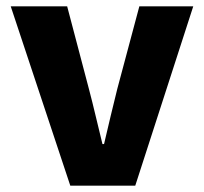

<svg xmlns="http://www.w3.org/2000/svg" viewBox="-20 -589 647 609"><path d="M203 0H409L593 -569H422L352 -307C338 -251 324 -192 310 -132H305C290 -192 277 -251 262 -307L193 -569H14Z"/></svg>

Font: Noto Sans KR Black
Style: Regular
Weight: 900
Designer: Ryoko NISHIZUKA 西塚涼子 (kana, bopomofo & ideographs); Paul D. Hunt (Latin, Greek & Cyrillic); Sandoll Communications 산돌커뮤니
Foundry: Adobe
Version: Version 2.004;hotconv 1.0.118;makeotfexe 2.5.65603